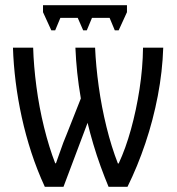

<svg xmlns="http://www.w3.org/2000/svg" viewBox="-20 -721 683 741"><path d="M470 -701V-674L438 -604H423L403 -652H335L315 -604H301L280 -652H213L193 -604H178L146 -674V-701ZM610 -537Q607 -445 589 -351Q571 -257 541 -168Q511 -79 472 0H399Q384 -36 368.5 -78.5Q353 -121 340 -165Q327 -209 318 -247L225 0H153Q123 -65 101 -132.5Q79 -200 64 -268.5Q49 -337 40.5 -405Q32 -473 30 -537H108Q110 -467 120.5 -387Q131 -307 150 -230Q169 -153 193 -91H196Q203 -110 210 -130.5Q217 -151 224.5 -171Q232 -191 239 -207L292 -341Q283 -393 278 -441Q273 -489 271 -537H347Q350 -467 361 -387.5Q372 -308 391 -231Q410 -154 435 -90H438Q465 -148 485.5 -222Q506 -296 518.5 -377Q531 -458 532 -537Z"/></svg>

Font: Noto Sans ExtraCondensed
Style: Regular
Weight: 400
Width: 2
Designer: Monotype Design Team
Foundry: Monotype Imaging Inc.
Version: Version 2.013